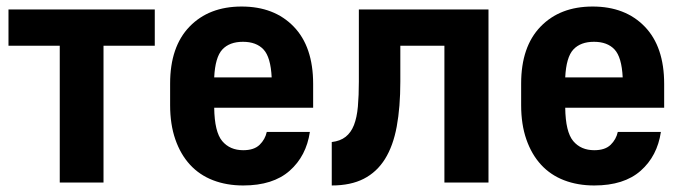

<svg xmlns="http://www.w3.org/2000/svg" viewBox="-20 -559 2095 588"><path d="M163 -419H6V-530H454V-419H297V0H163Z M725 9Q674 9 632.5 -7Q591 -23 562 -54.5Q533 -86 517 -132Q501 -178 501 -237V-303Q501 -416 560.5 -477.5Q620 -539 720 -539Q820 -539 879.5 -477.5Q939 -416 939 -302V-229H636Q637 -155 660.5 -127Q684 -99 725 -99Q758 -99 775 -115.5Q792 -132 797 -155H929Q918 -81 867 -36Q816 9 725 9ZM724 -431Q683 -431 661 -407.5Q639 -384 636 -322H812Q809 -384 787 -407.5Q765 -431 724 -431Z M996 -124Q1022 -127 1038.5 -140Q1055 -153 1064 -176Q1073 -199 1076 -232.5Q1079 -266 1079 -309V-530H1476V0H1341V-419H1206V-309Q1206 -231 1195 -171.5Q1184 -112 1159 -72Q1134 -32 1094 -11.5Q1054 9 996 9Z M1800 9Q1749 9 1707.5 -7Q1666 -23 1637 -54.5Q1608 -86 1592 -132Q1576 -178 1576 -237V-303Q1576 -416 1635.5 -477.5Q1695 -539 1795 -539Q1895 -539 1954.5 -477.5Q2014 -416 2014 -302V-229H1711Q1712 -155 1735.5 -127Q1759 -99 1800 -99Q1833 -99 1850 -115.5Q1867 -132 1872 -155H2004Q1993 -81 1942 -36Q1891 9 1800 9ZM1799 -431Q1758 -431 1736 -407.5Q1714 -384 1711 -322H1887Q1884 -384 1862 -407.5Q1840 -431 1799 -431Z"/></svg>

Font: Golos UI
Style: Bold
Weight: 700
Designer: A.Korolkova, Vitaly Kuzmin
Foundry: ParaType Ltd
Version: Version 2.000